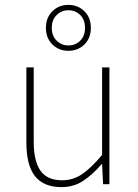

<svg xmlns="http://www.w3.org/2000/svg" viewBox="-20 -754 564 786"><path d="M232 12Q159 12 123.5 -32.5Q88 -77 88 -170V-478H118V-174Q118 -95 145.5 -55.5Q173 -16 234 -16Q279 -16 316 -41Q353 -66 398 -120V-478H428V0H402L398 -82H396Q360 -40 321 -14Q282 12 232 12ZM260 -546Q221 -546 194.5 -572Q168 -598 168 -640Q168 -682 194.5 -708Q221 -734 260 -734Q299 -734 325.5 -708Q352 -682 352 -640Q352 -598 325.5 -572Q299 -546 260 -546ZM260 -568Q289 -568 308.5 -587.5Q328 -607 328 -640Q328 -673 308.5 -692.5Q289 -712 260 -712Q232 -712 212 -692.5Q192 -673 192 -640Q192 -607 212 -587.5Q232 -568 260 -568Z"/></svg>

Font: Source Sans 3
Style: Regular
Weight: 200
Designer: Paul D. Hunt
Foundry: Adobe
Version: Version 3.046;hotconv 1.0.118;makeotfexe 2.5.65603